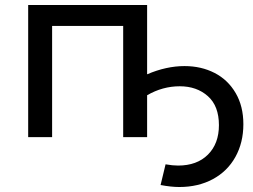

<svg xmlns="http://www.w3.org/2000/svg" viewBox="-20 -550 1016 770"><path d="M720 -285C671.3 -285 621.3 -274 570 -252V-530H93V0H189V-446H474V0H570V-168C611.3 -192 655 -204 701 -204C746.3 -204 783.8 -190.8 813.5 -164.5C843.2 -138.2 858 -99.3 858 -48C858 1.3 843.3 40.7 814 70C784.7 99.3 744.7 114 694 114C679.3 114 662.7 112.3 644 109L624 192C652 197.3 677 200 699 200C749.7 200 794.5 189.5 833.5 168.5C872.5 147.5 902.7 117.8 924 79.5C945.3 41.2 956 -2.7 956 -52C956 -100 945.7 -141.7 925 -177C904.3 -212.3 876.2 -239.2 840.5 -257.5C804.8 -275.8 764.7 -285 720 -285Z"/></svg>

Font: Rookery
Style: Regular
Weight: 400
Designer: Ryan Kimball / Julieta Ulanovsky
Foundry: Motorola Mobility LLC.
Version: Version 1.0